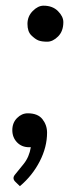

<svg xmlns="http://www.w3.org/2000/svg" viewBox="-20 -513 252 669"><path d="M131.8 -493.2Q163.1 -493.2 181.9 -474.4Q200.7 -455.6 200.7 -436Q200.7 -404.3 182.4 -386Q164.1 -367.7 144.5 -367.7Q125 -367.7 113.5 -372.3Q102.1 -377 88.9 -390.1Q75.7 -403.3 75.7 -429.7Q75.7 -456.1 94 -474.6Q112.3 -493.2 131.8 -493.2ZM76.7 -118.2Q111.8 -118.2 127.9 -97.7Q144 -77.1 144 -50.8Q144 -0.5 118.4 49.3Q92.8 99.1 49.3 135.7L34.2 121.1Q21 108.9 32.2 95.5Q43.5 82 62.7 57.9Q82 33.7 87.4 0H81.5Q55.7 0 39.3 -17.1Q22.9 -34.2 22.9 -59.6Q22.9 -85 39.3 -101.6Q55.7 -118.2 76.7 -118.2Z"/></svg>

Font: Lato-Italic
Style: Italic
Weight: 400
Italic angle: -7°
Designer: Lukasz Dziedzic
Foundry: tyPoland Lukasz Dziedzic
Version: Version 1.104; Western+Polish opensource